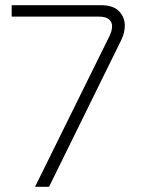

<svg xmlns="http://www.w3.org/2000/svg" viewBox="-20 -720 550 740"><path d="M115 0 398 -573Q412 -599 412 -619Q412 -635 400 -645.5Q388 -656 360 -656H25V-700H368Q417 -700 439 -676.5Q461 -653 461 -622Q461 -593 447 -565L169 0Z"/></svg>

Font: MuseoModerno ExtraLight
Style: Regular
Weight: 200
Designer: Pablo Cosgaya, Héctor Gatti, Marcela Romero, and the Authors of The MuseoModerno Project.
Foundry: Omnibus-Type Team
Version: Version 1.001